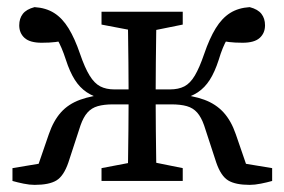

<svg xmlns="http://www.w3.org/2000/svg" viewBox="-20 -508 798 539"><path d="M15 0V-36L135 -56L75 -9L117 -131Q130 -169 151 -192.5Q172 -216 205 -228Q238 -240 285 -244L271 -229Q243 -236 223.5 -249Q204 -262 190 -284Q176 -306 165 -340Q153 -377 140 -398.5Q127 -420 114 -436L175 -396Q151 -392 135.5 -390Q120 -388 97 -388Q64 -388 49 -401.5Q34 -415 34 -437Q34 -456 44 -469Q54 -482 77 -488Q109 -486 132 -471.5Q155 -457 172.5 -428.5Q190 -400 205 -356Q218 -318 231.5 -296Q245 -274 261.5 -265.5Q278 -257 301 -257H379V-215H297Q272 -215 254.5 -210Q237 -205 225.5 -192Q214 -179 206 -156L172 -52Q159 -14 138.5 -1.5Q118 11 77 11Q63 11 46 7.5Q29 4 15 0ZM744 0Q730 4 712.5 7.5Q695 11 681 11Q641 11 620.5 -1.5Q600 -14 587 -52L553 -156Q545 -179 533.5 -192Q522 -205 504.5 -210Q487 -215 461 -215H379V-257H457Q481 -257 497.5 -265.5Q514 -274 527 -296Q540 -318 553 -356Q568 -400 585.5 -428.5Q603 -457 626 -471.5Q649 -486 681 -488Q704 -482 714 -469Q724 -456 724 -437Q724 -415 709 -401.5Q694 -388 661 -388Q639 -388 623 -390Q607 -392 583 -396L644 -436Q631 -420 618 -398.5Q605 -377 594 -340Q583 -306 569 -284Q555 -262 535.5 -249Q516 -236 487 -229L473 -244Q521 -240 553.5 -228Q586 -216 607.5 -192.5Q629 -169 642 -131L684 -9L623 -56L744 -36ZM338 0Q339 -23 339.5 -60.5Q340 -98 340.5 -141Q341 -184 341 -221V-252Q341 -290 340.5 -333Q340 -376 339.5 -414.5Q339 -453 338 -475H420Q419 -453 418.5 -414.5Q418 -376 417.5 -333Q417 -290 417 -252V-221Q417 -184 417.5 -141Q418 -98 418.5 -60.5Q419 -23 420 0ZM265 0V-36L370 -56H394L493 -36V0ZM265 -439V-475H493V-439L394 -419H370Z"/></svg>

Font: Source Serif 4 Variable
Style: Regular
Weight: 400
Designer: Frank Grießhammer
Foundry: Adobe
Version: Version 4.005;hotconv 1.1.0;makeotfexe 2.6.0